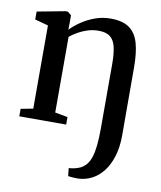

<svg xmlns="http://www.w3.org/2000/svg" viewBox="-87 -616 784 934"><g transform="rotate(10 304.5 -149.0)"><path d="M364 248.5Q356.5 248.5 346.2 248.2Q336 248 326.8 247Q317.5 246 313 245L309 206Q316 206.5 332.8 203.2Q349.5 200 364 193.5Q382.5 184.5 395 169Q407.5 153.5 415 129.5Q422.5 105.5 426 70.8Q429.5 36 429.5 -11V-329Q429.5 -378 422.2 -411Q415 -444 395 -460.5Q375 -477 337 -477Q309 -477 284 -469.2Q259 -461.5 237.2 -449.2Q215.5 -437 197.5 -422.5V-48.5L260 -37V0H28.5V-37L89 -48.5V-459.5L23 -477.5V-516.5L161 -542.5H173L191 -527.5V-490L190.5 -456.5Q210.5 -477.5 240.5 -498Q270.5 -518.5 307.2 -532Q344 -545.5 384 -545.5Q443.5 -545.5 476.8 -521.8Q510 -498 523.5 -450.5Q537 -403 537 -331L537.5 4Q537.5 63 523.5 108.2Q509.5 153.5 485.5 184.2Q461.5 215 430.2 231Q399 247 364 248.5Z"/></g></svg>

Font: Merriweather 72pt Medium
Style: Regular
Weight: 500
Version: Version 2.100